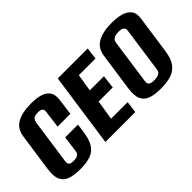

<svg xmlns="http://www.w3.org/2000/svg" viewBox="-46 -851 1209 1209"><g transform="rotate(-45 558.5 -246.5)"><path d="M162.3 10Q110 10 74.9 -1.9Q39.7 -13.9 24.9 -45.7Q10 -77.5 18.4 -137.5L55 -390.3Q63.6 -450.8 110.1 -476.7Q156.7 -502.7 235 -502.7Q286.2 -502.7 320.1 -491.8Q354 -480.9 369.6 -456.2Q385.1 -431.5 379.5 -390.3L365.1 -281.2H251.1L265.9 -395.1Q268.5 -411.2 263.4 -419.2Q258.4 -427.3 248.7 -429.9Q239 -432.5 226.1 -432.5Q212.2 -432.5 201.2 -429.6Q190.2 -426.6 183.5 -418.6Q176.7 -410.5 174.1 -395.1L131 -93.5Q129.1 -78.1 133.3 -70Q137.5 -62 147.3 -59.4Q157.2 -56.8 170.1 -56.8Q184 -56.8 195 -59.4Q206 -62 213.6 -70Q221.2 -78.1 222.8 -93.5L237 -199.5H351L342.3 -138.1Q334.2 -80.6 313.2 -48.1Q292.2 -15.6 255.5 -2.8Q218.7 10 162.3 10Z M395.5 0 466.5 -495H733.2L723 -415.6H574.8L556 -299.3H681.9L671.3 -210.1H545.5L524.5 -78.3H672L662.2 0Z M880.3 10Q828 10 792.9 -1.9Q757.7 -13.9 742.9 -45.7Q728 -77.5 736.4 -137.5L773 -390.3Q781.6 -450.8 828.1 -476.7Q874.7 -502.7 953 -502.7Q1001.8 -502.7 1037.6 -492.5Q1073.5 -482.2 1091.7 -457.7Q1110 -433.2 1103.6 -390.3L1067.4 -138.1Q1059 -76.5 1034.3 -44.7Q1009.5 -12.9 970.7 -1.4Q931.9 10 880.3 10ZM888.1 -56.8Q902 -56.8 914.9 -59.4Q927.7 -62 936.9 -70Q946 -78.1 948 -93.5L990.7 -395.1Q993.3 -411.2 986.5 -418.9Q979.8 -426.6 968.6 -429.6Q957.4 -432.5 944.1 -432.5Q930.9 -432.5 918 -429.6Q905.2 -426.6 896.4 -418.9Q887.5 -411.2 885 -395.1L842.2 -93.5Q840.3 -78.7 845.7 -70.7Q851.1 -62.6 862.5 -59.7Q873.9 -56.8 888.1 -56.8Z"/></g></svg>

Font: Alumni Sans SC Thin
Style: Italic
Weight: 100
Italic angle: -8°
Designer: Robert E. Leuschke
Foundry: Robert E. Leuschke
Version: Version 1.016